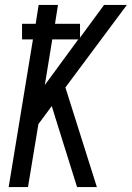

<svg xmlns="http://www.w3.org/2000/svg" viewBox="-20 -755 532 775"><path d="M15 0 113 -596H69V-659H124L136 -735H214L202 -659H303V-603L400 -735H492L244 -402L371 0H291L204 -278L189 -327L135 -254L93 0ZM161 -412 296 -596H191Z"/></svg>

Font: Iosevka QP
Style: Italic
Weight: 400
Italic angle: -9°
Designer: Belleve Invis
Foundry: Belleve Invis
Version: Version 20.0.0; ttfautohint (v1.8.4)